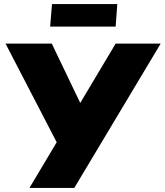

<svg xmlns="http://www.w3.org/2000/svg" viewBox="-20 -918 805 938"><path d="M765 -705 343 0H124L257 -223L7 -705H233L372 -415L545 -705ZM234 -898H553L545 -788H225Z"/></svg>

Font: Nunito Sans Heavy Heavy
Style: Italic
Weight: 400
Italic angle: -4.541°
Designer: Vernon Adams
Foundry: Vernon Adams
Version: Version 2.002